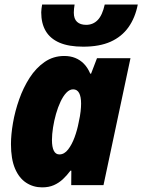

<svg xmlns="http://www.w3.org/2000/svg" viewBox="-20 -807 621 837"><path d="M163.6 9.8Q125 9.8 94 -10.5Q63 -30.8 45.4 -72.3Q27.8 -113.8 27.8 -178.7Q27.8 -220.2 36.6 -271.2Q45.4 -322.3 63.5 -373.5Q81.5 -424.8 109.1 -467.8Q136.7 -510.7 174.6 -536.9Q212.4 -563 260.3 -563Q286.6 -563 307.9 -554.4Q329.1 -545.9 345.7 -529.1Q362.3 -512.2 373.5 -485.8H377L402.8 -553.2H548.8L431.2 0H290.5L291 -63H287.1Q271.5 -42 253.9 -25.6Q236.3 -9.3 214.6 0.2Q192.9 9.8 163.6 9.8ZM238.8 -133.8Q260.3 -133.8 276.9 -155.3Q293.5 -176.8 305.2 -208.7Q316.9 -240.7 322.8 -272.5Q329.6 -303.2 331.5 -322Q333.5 -340.8 333.5 -355.5Q333.5 -385.3 325 -401.4Q316.4 -417.5 298.8 -417.5Q283.2 -417.5 269.3 -402.8Q255.4 -388.2 243.9 -363.8Q232.4 -339.4 224.1 -310.1Q215.8 -280.8 211.2 -251.2Q206.5 -221.7 206.5 -196.8Q206.5 -166 214.6 -149.9Q222.7 -133.8 238.8 -133.8ZM342.8 -603.5Q280.3 -603.5 239.7 -620.8Q199.2 -638.2 179.4 -671.6Q159.7 -705.1 159.7 -752.9Q159.7 -758.8 160.9 -769Q162.1 -779.3 163.6 -787.1H305.2Q303.7 -778.3 302.7 -768.8Q301.8 -759.3 301.8 -752Q301.8 -724.6 315.9 -711.7Q330.1 -698.7 355.5 -698.7Q385.7 -698.7 406 -719.7Q426.3 -740.7 436.5 -787.1H580.6Q569.3 -729.5 540 -688.2Q510.7 -647 462.2 -625.2Q413.6 -603.5 342.8 -603.5Z"/></svg>

Font: Open Sans SemiCondensed ExtraBold
Style: Italic
Weight: 800
Width: 4
Italic angle: -12°
Designer: Monotype Design Team
Foundry: Monotype Imaging Inc.
Version: Version 3.003